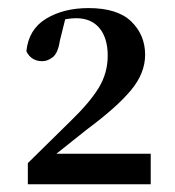

<svg xmlns="http://www.w3.org/2000/svg" viewBox="-20 -939 445 487"><path d="M50.6 -471.7V-525.3L159.2 -632.1Q207.6 -678.9 230.4 -716.2Q253.2 -753.6 253.2 -798.2Q253.2 -842.1 232.4 -867.5Q211.6 -892.8 173 -892.8Q161.4 -892.8 148.5 -890.6Q135.6 -888.5 122.2 -882.8L147.1 -897.1L131.7 -835.2Q127.2 -804.8 114.2 -794.3Q101.2 -783.8 87.3 -783.8Q59.1 -783.8 46.9 -808.9Q52.5 -864.7 97 -891.6Q141.5 -918.5 204.3 -918.5Q278.1 -918.5 313.1 -884.4Q348.1 -850.2 348.1 -800.2Q348.1 -753.1 312.1 -710Q276.1 -666.8 200.6 -610.8L95.5 -527.1L114 -561.6L114.5 -549H362.3V-471.7Z"/></svg>

Font: Noto Serif JP
Style: Regular
Weight: 200
Designer: Ryoko NISHIZUKA 西塚涼子 (kana & ideographs); Frank Grießhammer (Latin, Greek & Cyrillic); Wenlong ZHANG 张文龙 (bopomofo); San
Foundry: Adobe
Version: Version 2.001;hotconv 1.1.0;makeotfexe 2.6.0